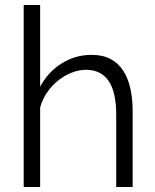

<svg xmlns="http://www.w3.org/2000/svg" viewBox="-20 -750 622 770"><path d="M512 0H446V-291Q446 -381 415.5 -425.5Q385 -470 325 -470Q296 -470 267 -458.5Q238 -447 213 -427Q188 -407 169 -379.5Q150 -352 141 -319V0H75V-730H141V-402Q172 -461 227 -495.5Q282 -530 347 -530Q392 -530 423 -513.5Q454 -497 473.5 -467.5Q493 -438 502.5 -396.5Q512 -355 512 -304Z"/></svg>

Font: Rising Sun Light
Style: Regular
Weight: 300
Designer: Matt McInerney, Pablo Impallari, Rodrigo Fuenzalida (Raleway font), Stephen Hutchings (Greek), Cristiano Sobral (main ch
Foundry: The Rising Sun Project Authors
Version: Version 4.327; ttfautohint (v1.8.4.7-5d5b-dirty)